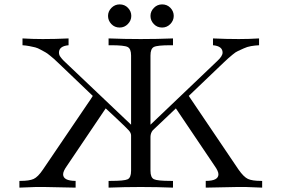

<svg xmlns="http://www.w3.org/2000/svg" viewBox="-20 -859 1290 879"><path d="M68.8 0V-30.8H73.2Q114.3 -30.8 134 -39.8Q153.8 -48.8 176.8 -83L378.9 -380.9Q397 -406.7 404.8 -419.9Q397 -426.8 262.2 -556.2Q260.3 -558.1 245.1 -572.5Q230 -586.9 226.6 -589.8Q223.1 -592.8 209 -604.5Q194.8 -616.2 188 -619.6Q181.2 -623 167 -631.1Q152.8 -639.2 141.4 -642.1Q129.9 -645 114.5 -647.9Q99.1 -650.9 83 -651.9V-683.1Q129.9 -680.2 175.8 -680.2Q233.9 -680.2 293.9 -683.1V-651.9Q250 -647.9 250 -618.2Q250 -613.3 251.5 -608.2Q252.9 -603 257.6 -597.4Q262.2 -591.8 264.2 -588.9Q266.1 -585.9 272.5 -580.1Q278.8 -574.2 279.8 -573.2L580.1 -288.1V-605Q580.1 -635.7 564.5 -643.8Q548.8 -651.9 487.8 -651.9H477.1V-683.1Q550.3 -680.2 624 -680.2Q698.2 -680.2 772 -683.1V-651.9H761.2Q700.2 -651.9 684.6 -644Q668.9 -636.2 668.9 -605V-288.1L975.1 -580.1Q999 -602.1 999 -618.2Q999 -647.9 955.1 -651.9V-683.1Q1015.1 -680.2 1073.2 -680.2Q1120.1 -680.2 1166 -683.1V-651.9Q1147 -650.9 1129.4 -647.9Q1111.8 -645 1095.9 -637.5Q1080.1 -629.9 1069.6 -625.5Q1059.1 -621.1 1044.4 -608.6Q1029.8 -596.2 1024.4 -591.6Q1019 -586.9 1003.9 -572.5Q988.8 -558.1 986.8 -556.2Q852.1 -427.2 844.2 -419.9L1071.8 -83Q1095.7 -48.8 1115.2 -39.8Q1134.8 -30.8 1175.8 -30.8H1180.2V0L1105 -2.9H1065.9L921.9 0V-30.8Q980 -30.8 980 -61Q980 -75.2 962.9 -99.1L785.2 -362.8Q682.1 -264.6 679.2 -262.2Q669.4 -250 668.9 -232.9V-77.1Q668.9 -46.4 684.6 -38.6Q700.2 -30.8 762.2 -30.8H772V0Q697.8 -2.9 624 -2.9Q549.8 -2.9 477.1 0V-30.8H486.8Q548.8 -30.8 564.5 -38.3Q580.1 -45.9 580.1 -77.1V-238.8Q580.1 -250 570.1 -261.5Q560.1 -272.9 512.2 -317.9Q483.4 -344.7 463.9 -362.8L286.1 -99.1Q269 -75.2 269 -61Q269 -31.2 326.2 -30.8V0L183.1 -2.9H144ZM527.8 -838.9Q550.8 -838.9 565.9 -823Q581.1 -807.1 581.1 -786.1Q581.1 -765.1 565.4 -749Q549.8 -732.9 527.8 -732.9Q504.9 -732.9 489.7 -749Q474.6 -765.1 474.6 -786.1Q474.6 -807.1 490.2 -823Q505.9 -838.9 527.8 -838.9ZM722.2 -838.9Q745.1 -838.9 760.3 -823Q775.4 -807.1 775.4 -786.1Q775.4 -765.1 759.8 -749Q744.1 -732.9 722.2 -732.9Q699.2 -732.9 684.1 -749Q668.9 -765.1 668.9 -786.1Q668.9 -807.1 684.6 -823Q700.2 -838.9 722.2 -838.9Z"/></svg>

Font: CMU Serif Upright Italic
Style: UprightItalic
Weight: 500
Version: Version 0.7.0